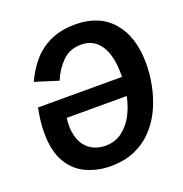

<svg xmlns="http://www.w3.org/2000/svg" viewBox="-123 -770 848 891"><g transform="rotate(-20 301.0 -324.5)"><path d="M275 12.5Q214.2 12.5 159.2 -11.2Q104.2 -35 70.4 -90.4Q36.7 -145.8 36.7 -239.2Q36.7 -265 40 -295.4Q43.3 -325.8 50 -359.2H512.5L490 -268.3H98.3L165.8 -308.3Q151.7 -245 157.9 -202.1Q164.2 -159.2 183.3 -133.3Q202.5 -107.5 229.2 -96.2Q255.8 -85 284.2 -85Q331.7 -85 365.8 -110Q400 -135 422.1 -175.4Q444.2 -215.8 454.6 -265.4Q465 -315 465 -364.2V-374.2Q465 -465.8 431.7 -515.4Q398.3 -565 337.5 -565Q280.8 -565 244.6 -529.2Q208.3 -493.3 186.7 -441.7L72.5 -477.5Q95 -528.3 130.4 -570.4Q165.8 -612.5 218.3 -637.5Q270.8 -662.5 343.3 -662.5Q460.8 -662.5 526.2 -587.5Q591.7 -512.5 591.7 -379.2Q591.7 -327.5 580.8 -272.5Q570 -217.5 547.1 -166.7Q524.2 -115.8 487.1 -75.4Q450 -35 397.5 -11.2Q345 12.5 275 12.5Z"/></g></svg>

Font: Familjen Grotesk SemiBold
Style: Italic
Weight: 600
Italic angle: -9.46201°
Designer: Anders Wikstroem, Jonas Baeckman, Matilda Gysing, Kristian Moeller
Foundry: Familjen STHLM AB
Version: Version 2.002